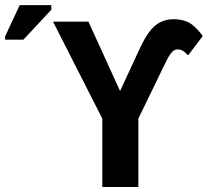

<svg xmlns="http://www.w3.org/2000/svg" viewBox="-204 -745 828 765"><path d="M347.2 -272.5V0H203.6V-272.5L7.3 -658.7H148.4L274.4 -382.3L355.5 -557.1Q385.3 -620.1 415.8 -644.3Q446.3 -668.5 488.3 -668.5Q523.4 -668.5 548.8 -655Q574.2 -641.6 604 -601.6L545.4 -524.4Q531.2 -539.6 522.5 -543.9Q513.7 -548.3 503.9 -548.3Q491.2 -548.3 480.7 -536.9Q470.2 -525.4 455.6 -495.6ZM-183.6 -586.9V-600.1L-125.5 -724.6H0.5V-706.1L-110.8 -586.9Z"/></svg>

Font: Cousine
Style: Bold
Weight: 700
Monospace: yes
Designer: Steve Matteson
Foundry: Ascender Corporation
Version: Version 1.20